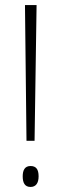

<svg xmlns="http://www.w3.org/2000/svg" viewBox="-20 -734 242 761"><path d="M117 -176 125 -714H79L85 -176ZM70 -35C70 -10 78 7 101 7C122 7 133 -8 133 -35C133 -63 123 -76 101 -76C78 -76 70 -59 70 -35Z"/></svg>

Font: Noto Sans Georgian ExtraCondensed ExtraLight
Style: Regular
Weight: 200
Width: 2
Designer: Monotype Design Team, Akaki Razmadze
Foundry: Google LLC
Version: Version 2.005